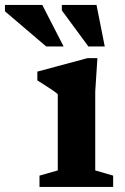

<svg xmlns="http://www.w3.org/2000/svg" viewBox="-114 -736 494 756"><path d="M269.5 -507 261 -375.5V-65L331.5 -44.5V0H41.5V-44.5L113.5 -65V-365Q108 -370.5 94.5 -379.8Q81 -389 64.5 -399.5Q48 -410 33 -419.5V-454L230 -507ZM136.5 -553H68L-94.5 -691.5V-716.5H52.5ZM298.5 -553H234L129.5 -695V-716.5H266Z"/></svg>

Font: Newsreader 9pt SemiBold
Style: Regular
Weight: 600
Designer: Hugues Gentile
Foundry: Production Type
Version: Version 1.003